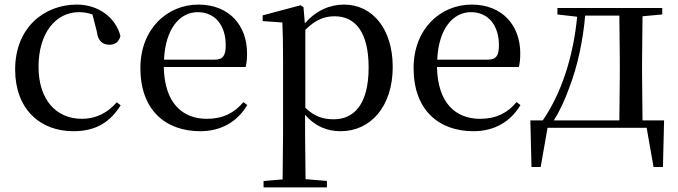

<svg xmlns="http://www.w3.org/2000/svg" viewBox="-20 -557 2954 837"><path d="M300 15C399 15 460 -25 506 -98L489 -111C447 -63 396 -39 337 -39C225 -39 148 -122 148 -266C148 -414 224 -504 324 -504C344 -504 363 -501 383 -494L402 -420C407 -378 427 -362 458 -362C482 -362 498 -374 505 -400C484 -481 409 -537 315 -537C172 -537 46 -436 46 -254C46 -84 152 15 300 15Z M853 15C945 15 1015 -27 1058 -99L1041 -112C1002 -65 952 -39 882 -39C775 -39 697 -108 694 -265H1051C1055 -281 1057 -301 1057 -325C1057 -445 980 -537 845 -537C710 -537 592 -432 592 -260C592 -78 701 15 853 15ZM695 -297C701 -432 764 -504 842 -504C918 -504 964 -446 964 -360C964 -316 953 -297 916 -297Z M1465 15C1595 15 1692 -92 1692 -265C1692 -433 1602 -537 1480 -537C1419 -537 1358 -512 1309 -455L1303 -526L1290 -534L1125 -490V-465L1211 -459C1213 -410 1214 -361 1214 -293V23L1212 225L1129 232V260H1405V232L1312 224L1310 23V-57C1356 -3 1411 15 1465 15ZM1311 -427C1358 -474 1398 -486 1439 -486C1528 -486 1587 -418 1587 -263C1587 -98 1520 -37 1435 -37C1388 -37 1351 -49 1311 -87Z M2044 15C2136 15 2206 -27 2249 -99L2232 -112C2193 -65 2143 -39 2073 -39C1966 -39 1888 -108 1885 -265H2242C2246 -281 2248 -301 2248 -325C2248 -445 2171 -537 2036 -537C1901 -537 1783 -432 1783 -260C1783 -78 1892 15 2044 15ZM1886 -297C1892 -432 1955 -504 2033 -504C2109 -504 2155 -446 2155 -360C2155 -316 2144 -297 2107 -297Z M2410 -494 2496 -484C2479 -307 2426 -148 2346 -32H2292L2297 171H2337L2367 0H2799L2829 171H2870L2875 -32H2781L2779 -230V-292L2781 -486L2867 -494V-522H2410ZM2680 -32H2394C2421 -74 2443 -123 2461 -173C2498 -269 2521 -377 2531 -489H2680L2682 -292V-230Z"/></svg>

Font: Noto Serif KR Medium
Style: Regular
Weight: 500
Designer: Ryoko NISHIZUKA 西塚涼子 (kana & ideographs); Frank Grießhammer (Latin, Greek & Cyrillic); Wenlong ZHANG 张文龙 (bopomofo); San
Foundry: Adobe
Version: Version 2.001;hotconv 1.1.0;makeotfexe 2.6.0